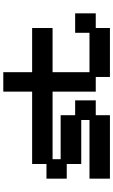

<svg xmlns="http://www.w3.org/2000/svg" viewBox="219 -895 687 1165"><g transform="rotate(-90 562.5 -312.5)"><path d="M61 11V-113H417V-163H150V-251H61V-374H150V-461H589V-636H707V-461H975V-337H707V-113H946V-200H1064V-75H975V11H678V-75H589V-337H179V-288H446V-200H536V-75H446V11Z"/></g></svg>

Font: Pixelify Sans SemiBold
Style: Regular
Weight: 600
Designer: Stefie Justprince
Foundry: Typecalism Foundryline
Version: Version 1.000